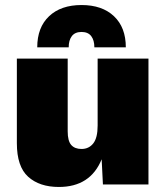

<svg xmlns="http://www.w3.org/2000/svg" viewBox="-20 -733 659 763"><path d="M214 10Q137 10 92 -30.5Q47 -71 47 -164V-500H249V-211Q249 -173 263 -157Q277 -141 304 -141Q333 -141 350.5 -163Q368 -185 368 -234V-500H570V0H389L384 -100Q339 10 214 10ZM480 -545H355Q355 -573 342.5 -589.5Q330 -606 304 -606Q278 -606 265.5 -589.5Q253 -573 253 -545H128Q128 -624 175 -668.5Q222 -713 304 -713Q386 -713 433 -668.5Q480 -624 480 -545Z"/></svg>

Font: Work Sans ExtraBold
Style: Regular
Weight: 800
Designer: Wei Huang
Foundry: Wei Huang
Version: Version 2.012; ttfautohint (v1.8.3)